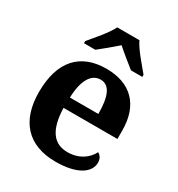

<svg xmlns="http://www.w3.org/2000/svg" viewBox="-183 -884 937 1012"><g transform="rotate(30 285.5 -378.0)"><path d="M124 -619V-606H193C221 -628 271 -669 301 -696C331 -669 382 -628 410 -606H479V-619C448 -657 390 -721 369 -766H234C213 -721 155 -657 124 -619ZM306 10C441 10 503 -40 503 -97C503 -119 494 -136 476 -146C453 -100 404 -65 335 -65C252 -65 205 -123 201 -257H529V-308C529 -467 440 -549 295 -549C137 -549 47 -453 47 -265C47 -91 136 10 306 10ZM376 -321H203C206 -427 241 -484 297 -484C354 -484 376 -423 376 -321Z"/></g></svg>

Font: Noto Nastaliq Urdu
Style: Bold
Weight: 700
Designer: Monotype Design Team (Patrick Giasson: type design, Kamal Mansour: OpenType code, Glenda Bellarosa). Updated by Simon Co
Foundry: Monotype Imaging Inc., Simon Cozens
Version: Version 3.009